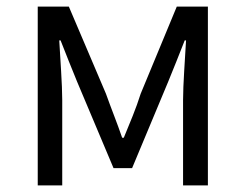

<svg xmlns="http://www.w3.org/2000/svg" viewBox="-20 -560 741 580"><path d="M94 0H168V-258C168 -305 162 -382 159 -438H163C179 -396 197 -353 213 -313L323 -52H379L488 -313C504 -353 522 -396 538 -438H542C539 -382 533 -305 533 -258V0H608V-540H514L405 -277C391 -232 372 -188 354 -144H349C334 -188 316 -232 300 -277L188 -540H94Z"/></svg>

Font: Noto Sans CJK HK DemiLight
Style: Regular
Weight: 350
Designer: Ryoko NISHIZUKA 西塚涼子 (kana, bopomofo & ideographs); Paul D. Hunt (Latin, Greek & Cyrillic); Sandoll Communications 산돌커뮤니
Foundry: Adobe
Version: Version 2.004;hotconv 1.0.118;makeotfexe 2.5.65603